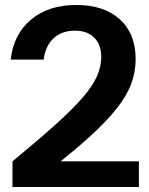

<svg xmlns="http://www.w3.org/2000/svg" viewBox="-20 -750 597 770"><path d="M30 0V-103Q132 -187 200.5 -248.5Q269 -310 310 -357Q351 -404 368.5 -443.5Q386 -483 386 -521Q386 -571 358 -599Q330 -627 280 -627Q228 -627 195 -596.5Q162 -566 155 -511H23Q34 -612 104 -671Q174 -730 286 -730Q397 -730 460.5 -672.5Q524 -615 524 -513Q524 -462 506.5 -414.5Q489 -367 448.5 -315.5Q408 -264 340.5 -202.5Q273 -141 172 -63L141 -103H537V0Z"/></svg>

Font: Instrument Sans SemiBold
Style: Regular
Weight: 600
Designer: Rodrigo Fuenzalida
Foundry: fragTYPE
Version: Version 1.000;gftools[0.9.28]